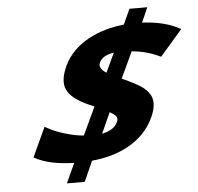

<svg xmlns="http://www.w3.org/2000/svg" viewBox="-56 -816 961 931"><g transform="rotate(-5 425.0 -350.5)"><path d="M267 -396C281 -365 315 -338 372 -313L398 -302L334 -166C270 -171 193 -198 157 -220L148 -225L82 -82L84 -80C131 -54 194 -40 276 -38L232 58H319L363 -41C488 -52 613 -106 667 -225C699 -295 684 -333 651 -363C632 -381 594 -401 541 -425L601 -553C650 -548 694 -536 734 -517L741 -514L850 -640L844 -642C797 -668 739 -683 663 -687L695 -759H608L574 -685C456 -673 331 -621 279 -509C259 -464 253 -427 267 -396ZM423 -167 469 -268C481 -261 494 -252 499 -245C505 -237 505 -228 499 -216C487 -192 465 -176 423 -167ZM514 -554 470 -460C458 -467 449 -476 445 -483C440 -491 437 -500 443 -512C453 -533 473 -547 514 -554Z"/></g></svg>

Font: Passageway
Style: BdSuIt
Weight: 700
Foundry: Ascender Corporation
Version: Version 1.11